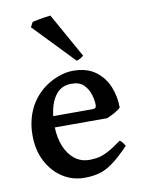

<svg xmlns="http://www.w3.org/2000/svg" viewBox="-84 -790 646 864"><g transform="rotate(-10 238.5 -358.0)"><path d="M231.9 14.6Q178.2 14.6 133.3 -13.9Q88.4 -42.5 61.3 -94Q34.2 -145.5 34.2 -214.4Q34.2 -280.3 60.5 -335Q86.9 -389.6 137.2 -425.3Q161.6 -442.9 195.8 -455.8Q230 -468.8 263.2 -468.8Q327.1 -468.8 366.7 -439.2Q406.2 -409.7 424.3 -364Q442.4 -318.4 442.4 -269.5Q433.6 -259.8 414.1 -249Q394.5 -238.3 378.9 -231.9H139.2Q140.6 -184.1 156.2 -145.3Q171.9 -106.4 200.4 -83.7Q229 -61 269 -61Q289.6 -61 309.1 -64.9Q328.6 -68.8 353.8 -82Q378.9 -95.2 416.5 -122.6Q422.9 -119.1 430.2 -109.1Q437.5 -99.1 439.5 -95.2Q395 -48.8 362.3 -25.1Q329.6 -1.5 299.3 6.6Q269 14.6 231.9 14.6ZM141.1 -283.2H319.3Q330.6 -283.2 334.2 -286.9Q337.9 -290.5 337.9 -300.8Q337.9 -319.8 330.3 -346.2Q322.8 -372.6 303.2 -392.6Q283.7 -412.6 247.1 -412.6Q199.7 -412.6 173.8 -377.4Q147.9 -342.3 141.1 -283.2ZM288.6 -510.3 111.8 -694.3 123.5 -716.8Q129.9 -718.8 147 -721.9Q164.1 -725.1 181.6 -727.8Q199.2 -730.5 207 -731L320.8 -527.8Q314.5 -522 305.7 -517.3Q296.9 -512.7 288.6 -510.3Z"/></g></svg>

Font: David Libre Medium
Style: Regular
Weight: 500
Designer: Ismar David, J. Victor Gaultney, Annie Olsen and Meir Sadan
Foundry: Monotype Imaging Inc. & SIL International
Version: Version 1.100; ttfautohint (v1.8.4.7-5d5b)